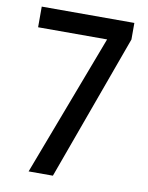

<svg xmlns="http://www.w3.org/2000/svg" viewBox="-82 -773 643 833"><g transform="rotate(10 240.0 -357.0)"><path d="M102 0H209L442 -641V-714H34V-623H338Z"/></g></svg>

Font: Noto Sans Thai Cond Med
Style: Regular
Weight: 500
Width: 3
Designer: Monotype Design Team
Foundry: Monotype Imaging Inc.
Version: Version 2.002